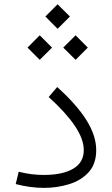

<svg xmlns="http://www.w3.org/2000/svg" viewBox="-20 -889 533 913"><path d="M195.8 -810.5 253.9 -868.7 312.5 -810.5 253.9 -752ZM280.8 -662.6 339.4 -721.2 397.5 -662.6 339.4 -604.5ZM110.8 -662.6 168.9 -721.2 227.5 -662.6 168.9 -604.5ZM437.5 -175.3Q437.5 -109.4 401.6 -70.1Q365.7 -30.8 308.8 -13.2Q252 4.4 189 4.4Q124 4.4 54.7 -13.7L68.8 -72.3Q102.1 -64 131.3 -60.5Q160.6 -57.1 189 -57.1Q277.3 -57.1 327.9 -86.7Q378.4 -116.2 378.4 -175.3Q378.4 -227.5 335.9 -290.5Q293.5 -353.5 211.4 -427.7L252 -475.1Q343.8 -392.6 390.6 -318.4Q437.5 -244.1 437.5 -175.3Z"/></svg>

Font: Estedad-FD Light
Style: Regular
Weight: 300
Designer: Amin Abedi
Version: Version 7.3